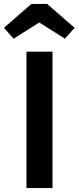

<svg xmlns="http://www.w3.org/2000/svg" viewBox="-53 -953 398 973"><path d="M16 -757 -33 -812 106 -933H186L325 -812L276 -757L146 -839ZM213 -691V0H81V-691Z"/></svg>

Font: FiraGO Medium
Style: Regular
Weight: 500
Designer: bBox Type
Foundry: bBox Type GmbH
Version: Version 1.001;PS 001.001;hotconv 1.0.88;makeotf.lib2.5.64775